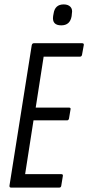

<svg xmlns="http://www.w3.org/2000/svg" viewBox="-20 -851 400 871"><path d="M30 0Q22 0 23 -9L124 -646Q126 -655 134 -655H352Q362 -655 360 -646L352 -602Q350 -594 343 -594H178L142 -363H292Q302 -363 300 -355L293 -313Q291 -305 284 -305H132L94 -61H258Q267 -61 265 -52L258 -9Q257 0 249 0ZM258 -736Q215 -736 221 -778L223 -789Q229 -831 269 -831Q289 -831 299.5 -820Q310 -809 306 -789L305 -778Q298 -736 258 -736Z"/></svg>

Font: Sofia Sans Extra Condensed
Style: Italic
Weight: 400
Italic angle: -9°
Designer: Botio Nikoltchev, Ani Petrova
Foundry: lettersoup
Version: Version 4.101; ttfautohint (v1.8.4.7-5d5b)